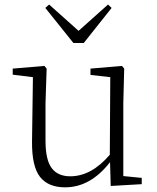

<svg xmlns="http://www.w3.org/2000/svg" viewBox="-20 -800 682 834"><path d="M343.8 -613.3H298.8L176.8 -765.6L193.4 -780.3L321.3 -666L449.2 -780.3L464.8 -765.6ZM515.6 -35.2 595.7 -27.3V0L460.9 7.8L458 -95.7Q373 13.7 262.7 13.7Q189.5 13.7 153.8 -31.7Q118.2 -77.1 119.1 -184.6L123 -464.8L35.2 -475.6V-502L172.9 -513.7L182.6 -502L177.7 -351.6V-188.5Q177.7 -105.5 204.6 -69.8Q231.4 -34.2 285.2 -34.2Q377 -34.2 457 -127.9L459 -464.8L373 -474.6V-502L509.8 -513.7L519.5 -502L515.6 -351.6Z"/></svg>

Font: GenYoMin TW TTF ExtraLight
Style: Regular
Weight: 250
Version: Version 1.300